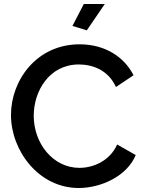

<svg xmlns="http://www.w3.org/2000/svg" viewBox="-20 -936 724 962"><path d="M415 -784 505 -916H400L343 -806ZM379 -714C162 -714 35 -532 35 -360C35 -180 175 6 374 6C486 6 616 -53 660 -159L567 -212C530 -129 447 -95 378 -95C245 -95 149 -218 149 -356C149 -480 227 -613 375 -613C443 -613 522 -586 561 -500L649 -559C603 -650 507 -714 379 -714Z"/></svg>

Font: FIGSv2-sans-serif SemiBold
Style: Regular
Weight: 600
Designer: Matt McInerney, Pablo Impallari, Rodrigo Fuenzalida,Mirko Velimirovic
Foundry: Matt McInerney, Pablo Impallari, Rodrigo Fuenzalida
Version: Version 4.021;hotconv 1.0.109;makeotfexe 2.5.65596